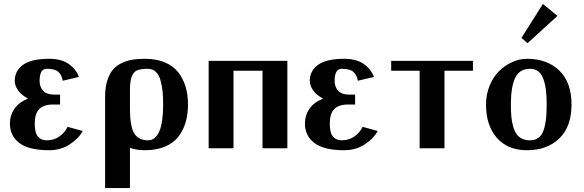

<svg xmlns="http://www.w3.org/2000/svg" viewBox="-20 -746 2937 966"><path d="M29.8 0ZM29.8 0ZM319.8 -107.9 396 -86.9Q376 -49.3 331.1 -19.8Q286.1 9.8 227.1 9.8Q125.5 9.8 77.6 -26.4Q29.8 -62.5 29.8 -125Q29.8 -165.5 52.2 -198.5Q74.7 -231.4 121.1 -250Q87.4 -267.6 70.8 -291.7Q54.2 -315.9 54.2 -338.9Q54.2 -390.1 96.4 -420.2Q138.7 -450.2 227.1 -450.2Q289.1 -450.2 326.2 -423.8Q363.3 -397.5 377 -358.9L295.9 -339.8Q291 -369.1 273.4 -384.5Q255.9 -399.9 214.8 -399.9Q179.2 -399.9 179.2 -338.9Q179.2 -308.6 197 -289.3Q214.8 -270 253.9 -270H282.2V-220.2H247.1Q199.7 -220.2 177.2 -197Q154.8 -173.8 154.8 -125Q154.8 -77.6 170.9 -58.8Q187 -40 214.8 -40Q251.5 -40 279.1 -59.6Q306.6 -79.1 319.8 -107.9Z M633.8 -2V200.2H508.8V-259.8Q508.8 -307.1 520.3 -342.3Q531.7 -377.4 550 -397.7Q568.4 -418 595.7 -430.2Q623 -442.4 649.4 -446.3Q675.8 -450.2 709 -450.2Q766.6 -450.2 809.3 -432.1Q852.1 -414.1 877 -381.8Q901.9 -349.6 913.8 -309.3Q925.8 -269 925.8 -220.2Q925.8 -171.4 914.1 -131.1Q902.3 -90.8 877.7 -58.6Q853 -26.4 810.1 -8.3Q767.1 9.8 709 9.8Q668.5 9.8 633.8 -2ZM633.8 -210Q633.8 -178.2 635.3 -156.5Q636.7 -134.8 641.8 -110.8Q647 -86.9 656.5 -72.8Q666 -58.6 683.1 -49.3Q700.2 -40 724.1 -40Q800.8 -40 800.8 -220.2Q800.8 -256.8 798.1 -284.9Q795.4 -313 787.8 -341.1Q780.3 -369.1 764.2 -384.5Q748 -399.9 724.1 -399.9Q688 -399.9 669.9 -392.1Q651.9 -384.3 642.8 -361.1Q633.8 -337.9 633.8 -292Z M1029.8 0ZM1425.8 -439.9V0H1300.8V-390.1H1154.8V0H1029.8V-439.9Z M1514.2 0ZM1514.2 0ZM1804.2 -107.9 1880.4 -86.9Q1860.4 -49.3 1815.4 -19.8Q1770.5 9.8 1711.4 9.8Q1609.9 9.8 1562 -26.4Q1514.2 -62.5 1514.2 -125Q1514.2 -165.5 1536.6 -198.5Q1559.1 -231.4 1605.5 -250Q1571.8 -267.6 1555.2 -291.7Q1538.6 -315.9 1538.6 -338.9Q1538.6 -390.1 1580.8 -420.2Q1623 -450.2 1711.4 -450.2Q1773.4 -450.2 1810.5 -423.8Q1847.7 -397.5 1861.3 -358.9L1780.3 -339.8Q1775.4 -369.1 1757.8 -384.5Q1740.2 -399.9 1699.2 -399.9Q1663.6 -399.9 1663.6 -338.9Q1663.6 -308.6 1681.4 -289.3Q1699.2 -270 1738.3 -270H1766.6V-220.2H1731.4Q1684.1 -220.2 1661.6 -197Q1639.2 -173.8 1639.2 -125Q1639.2 -77.6 1655.3 -58.8Q1671.4 -40 1699.2 -40Q1735.8 -40 1763.4 -59.6Q1791 -79.1 1804.2 -107.9Z M1948.2 0ZM2216.3 -390.1V0H2091.3V-390.1H1948.2V-439.9H2359.4V-390.1Z M2425.3 0ZM2425.3 0ZM2730.5 -220.2Q2730.5 -262.2 2726.6 -293.2Q2722.7 -324.2 2713.6 -349.4Q2704.6 -374.5 2687.7 -387.2Q2670.9 -399.9 2646.5 -399.9Q2593.8 -399.9 2572 -354.2Q2550.3 -308.6 2550.3 -220.2Q2550.3 -185.5 2552.7 -159.2Q2555.2 -132.8 2561.8 -109.6Q2568.4 -86.4 2578.9 -71.5Q2589.4 -56.6 2606.4 -48.3Q2623.5 -40 2646.5 -40Q2671.9 -40 2689 -52.7Q2706.1 -65.4 2714.8 -90.8Q2723.6 -116.2 2727.1 -146.7Q2730.5 -177.2 2730.5 -220.2ZM2631.3 9.8Q2534.7 9.8 2480 -52.2Q2425.3 -114.3 2425.3 -220.2Q2425.3 -271 2443.4 -314.9Q2461.4 -358.9 2490.7 -387.9Q2520 -417 2556.9 -433.6Q2593.8 -450.2 2631.3 -450.2Q2732.4 -450.2 2793.9 -391.1Q2855.5 -332 2855.5 -220.2Q2855.5 -108.4 2793.9 -49.3Q2732.4 9.8 2631.3 9.8ZM2603.5 -528.8ZM2603.5 -528.8ZM2711.4 -726.1 2784.7 -666 2634.3 -528.8 2603.5 -555.2Z"/></svg>

Font: Pfennig
Style: Bold
Weight: 700
Version: Version 20120410 ; ttfautohint (v0.8)